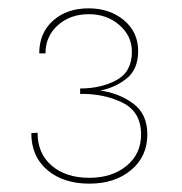

<svg xmlns="http://www.w3.org/2000/svg" viewBox="-20 -923 436 460"><path d="M55 -604 70 -605Q70 -555 104 -526Q138 -497 194 -497Q248 -497 283 -525.5Q318 -554 318 -601Q318 -655 273.5 -677Q229 -699 172 -698V-711Q222 -711 259 -731Q296 -751 296 -799Q296 -837 266 -863Q236 -889 193 -889Q148 -889 118.5 -862.5Q89 -836 89 -795H74Q74 -844 107 -873.5Q140 -903 192 -903Q243 -903 277 -874.5Q311 -846 311 -801Q311 -757 283.5 -735Q256 -713 220 -706Q265 -700 299 -675Q333 -650 333 -601Q333 -548 294 -515.5Q255 -483 194 -483Q132 -483 93.5 -515.5Q55 -548 55 -604Z"/></svg>

Font: Hanken Grotesk Thin
Style: Regular
Weight: 100
Designer: Alfredo Marco Pradil
Foundry: Hanken Design Co.
Version: Version 3.014